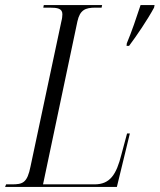

<svg xmlns="http://www.w3.org/2000/svg" viewBox="-41 -734 627 754"><path d="M457 -564 456 -554H466C496 -594 538 -656 564 -704L566 -714H511C495 -665 476 -609 457 -564ZM-21 0H418L469 -210H458L436 -128C416 -48 391 -10 330 -10H128L263 -650C273 -695 294 -704 334 -704H358L360 -714H131L129 -704H154C184 -704 204 -701 204 -678C204 -672 203 -661 200 -650L79 -81C66 -15 48 -10 5 -10H-17Z"/></svg>

Font: Noto Serif Display Condensed Light
Style: Italic
Weight: 300
Width: 3
Italic angle: -12°
Designer: Monotype Design Team
Foundry: Monotype Imaging Inc.
Version: Version 2.009